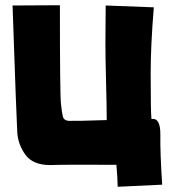

<svg xmlns="http://www.w3.org/2000/svg" viewBox="-20 -585 657 734"><path d="M425 45Q221 44 172 46Q106 46 77.5 7Q49 -32 46 -79Q43 -126 28 -564L209 -565Q209 -225 213 -188.5Q217 -152 220.5 -138.5Q224 -125 242 -123Q271 -122 388 -126Q388 -173 385.5 -269Q383 -365 383 -419L384 -564L568 -557Q556 -410 556 -306Q556 -158 559 -130Q594 -136 593 -69Q592 -2 600 121L430 129Q429 90 425 45Z"/></svg>

Font: KN Bobohei
Style: Bold
Weight: 700
Designer: Kingnam Type Foundry
Version: Version 1.710;March 18, 2023